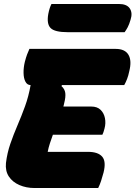

<svg xmlns="http://www.w3.org/2000/svg" viewBox="-20 -946 682 966"><path d="M154 0Q112 0 77.5 -15Q43 -30 24.5 -58Q6 -86 10 -126Q16 -176 32 -222.5Q48 -269 68 -315.5Q88 -362 106 -411.5Q124 -461 134 -518Q117 -518 108 -535Q99 -552 98.5 -579Q98 -606 105 -635Q111 -658 116.5 -672.5Q122 -687 128 -700H562Q609 -700 626.5 -670Q644 -640 630 -586Q626 -566 619.5 -549Q613 -532 605 -518H292L289 -513Q306 -498 308.5 -478Q311 -458 303 -427Q301 -419 299 -410H439Q469 -410 486 -393.5Q503 -377 508 -351.5Q513 -326 506 -300Q503 -288 500.5 -281Q498 -274 495 -268H246Q238 -246 231 -224.5Q224 -203 220 -182H423Q473 -182 494 -158Q515 -134 501 -78Q495 -55 488.5 -35.5Q482 -16 474 0ZM239 -926H578Q618 -926 633 -903.5Q648 -881 637 -847Q630 -823 622.5 -809Q615 -795 607 -784H322Q255 -784 234.5 -805Q214 -826 223 -876Q229 -907 239 -926Z"/></svg>

Font: Recursive Mn Csl St Blk
Style: Italic
Weight: 900
Italic angle: -15°
Monospace: yes
Version: Version 1.079;hotconv 1.0.112;makeotfexe 2.5.65598; ttfautoh